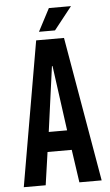

<svg xmlns="http://www.w3.org/2000/svg" viewBox="-58 -888 531 926"><g transform="rotate(-5 207.5 -425.0)"><path d="M234.9 -740.2H157.2L214.8 -850.1H321.8ZM396 0H288.1L265.1 -159.2H147.9L125 0H19L140.1 -700.2H274.9ZM205.1 -569.8 162.1 -254.9H251L208 -569.8Z"/></g></svg>

Font: BaseOne
Style: Regular
Weight: 400
Designer: Domenico Catapano
Foundry: Design by Basse
Version: Version 1.000;PS 001.001;hotconv 1.0.56